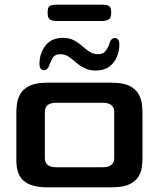

<svg xmlns="http://www.w3.org/2000/svg" viewBox="-20 -802 680 822"><path d="M182 0Q115 0 82.5 -27Q50 -54 50 -115V-320Q50 -335 52.5 -356.5Q55 -378 66.5 -399Q78 -420 105.5 -434Q133 -448 182 -448H458Q508 -448 535 -434Q562 -420 573.5 -399Q585 -378 587.5 -356.5Q590 -335 590 -320V-128Q590 -110 587.5 -88Q585 -66 573 -46Q561 -26 534 -13Q507 0 458 0ZM220 -86H420Q469 -86 469 -126V-322Q469 -362 420 -362H220Q172 -362 172 -322V-126Q172 -86 220 -86ZM390 -500Q362 -500 341.5 -510.5Q321 -521 305 -535Q289 -549 273.5 -559.5Q258 -570 239 -570Q214 -570 204.5 -552.5Q195 -535 190 -520Q186 -508 176 -503.5Q166 -499 157.5 -505Q149 -511 149 -529Q149 -573 174.5 -606.5Q200 -640 249 -640Q277 -640 296.5 -629.5Q316 -619 331.5 -605Q347 -591 363.5 -580.5Q380 -570 401 -570Q424 -570 435 -587.5Q446 -605 450 -620Q454 -633 463.5 -637.5Q473 -642 482 -636Q491 -630 491 -611Q491 -584 480.5 -558.5Q470 -533 447.5 -516.5Q425 -500 390 -500ZM224 -712Q204 -712 194 -718.5Q184 -725 184 -745V-751Q184 -771 193 -776.5Q202 -782 224 -782H416Q436 -782 446 -776.5Q456 -771 456 -751V-745Q456 -725 445 -718.5Q434 -712 416 -712Z"/></svg>

Font: Goldman
Style: Regular
Weight: 400
Designer: Jaikishan Patel
Version: Version 1.000; ttfautohint (v1.8.3)